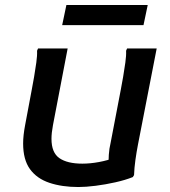

<svg xmlns="http://www.w3.org/2000/svg" viewBox="-20 -740 682 772"><path d="M73 -163Q73 -179 75 -197.5Q77 -216 81 -237L108 -381Q112 -401 117 -430.5Q122 -460 126 -488.5Q130 -517 129 -536L133 -545H252L193 -237Q190 -221 188.5 -207.5Q187 -194 187 -182Q187 -126 219 -104Q251 -82 311 -82Q343 -82 378 -88.5Q413 -95 441 -106L417 -75Q416 -93 417.5 -117.5Q419 -142 425 -167L466 -381Q470 -401 475 -430.5Q480 -460 484 -488.5Q488 -517 487 -536L491 -545H610L535 -160Q529 -129 524.5 -97Q520 -65 519 -36L514 -28Q484 -16 444 -7Q404 2 364.5 7Q325 12 295 12Q229 12 178.5 -5Q128 -22 100.5 -60Q73 -98 73 -163ZM247 -720H574L557 -639H230Z"/></svg>

Font: Kufam Medium
Style: Italic
Weight: 500
Italic angle: -11°
Designer: Artur Schmal
Foundry: Original Type
Version: Version 1.301; ttfautohint (v1.8.3)